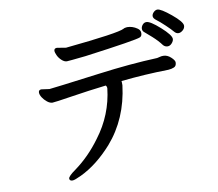

<svg xmlns="http://www.w3.org/2000/svg" viewBox="-87 -880 1175 1035"><g transform="rotate(-10 500.0 -362.0)"><path d="M229 52Q240 52 276 35Q367 -8 451 -102Q560 -227 582 -407Q582 -429 581 -430Q713 -444 840 -446Q858 -447 872 -453Q886 -459 886 -479Q886 -490 867 -507.5Q848 -525 826 -525Q815 -525 807 -522.5Q799 -520 792 -519Q642 -513 469 -490Q216 -457 191 -455L148 -461Q132 -461 132 -446Q132 -434 141.5 -419Q151 -404 166 -392Q181 -380 195 -380Q207 -380 303 -395Q399 -410 493 -421Q499 -415 499 -405Q483 -262 395 -146Q333 -61 255 -4Q212 26 212 39Q212 52 229 52ZM310 -586Q319 -586 413 -596Q698 -634 720 -645Q731 -650 731 -667Q731 -683 716 -693Q690 -711 661 -711Q655 -710 650.5 -709.5Q646 -709 641 -706Q610 -688 318 -659L269 -667Q253 -667 253 -652Q253 -645 260 -629Q267 -613 281.5 -599.5Q296 -586 310 -586ZM859 -571Q872 -571 882.5 -583Q893 -595 893 -606Q893 -627 841 -673.5Q789 -720 768 -720Q755 -720 746.5 -709.5Q738 -699 738 -688Q738 -676 747 -669Q756 -662 786 -635Q816 -608 835 -582Q845 -571 859 -571ZM929 -631Q941 -631 953 -641.5Q965 -652 965 -666Q965 -687 911 -731.5Q857 -776 838 -776Q827 -776 817 -766Q807 -756 807 -745Q807 -733 823.5 -721Q840 -709 867.5 -683Q895 -657 905.5 -644Q916 -631 929 -631Z"/></g></svg>

Font: LXGW WenKai Mono TC
Style: Bold
Weight: 700
Designer: LXGW / Fontworks Inc.
Foundry: LXGW / Fontworks Inc.
Version: Version 1.330